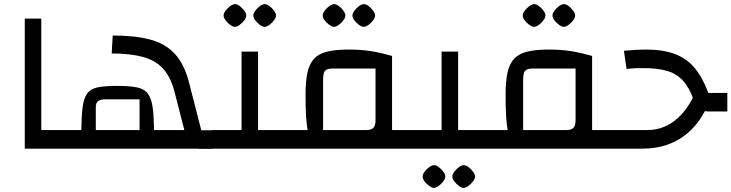

<svg xmlns="http://www.w3.org/2000/svg" viewBox="-20 -720 3543 930"><path d="M100 0V-630H180V-90H280V0ZM280 0V-90Q292 -90 296 -78Q300 -66 300 -45Q300 -24 296 -12Q292 0 280 0Z M940 1V-89H1010V1ZM280 0V-90H873L823 -284Q804 -352 767 -390.5Q730 -429 669.5 -445Q609 -461 521 -461L526 -548Q633 -548 707 -528.5Q781 -509 827.5 -458.5Q874 -408 897 -315L960 -69V0ZM444 -70H656V-239H495Q467 -239 455.5 -230.5Q444 -222 444 -200ZM374 -70Q374 -149 379.5 -196Q385 -243 402 -266.5Q419 -290 453.5 -297Q488 -304 545 -304Q606 -304 642 -297Q678 -290 696 -266.5Q714 -243 720 -196Q726 -149 726 -70ZM280 0Q268 0 264 -12Q260 -24 260 -45Q260 -66 264 -78Q268 -90 280 -90ZM1010 0V-90Q1022 -90 1026 -78Q1030 -66 1030 -45Q1030 -24 1026 -12Q1022 0 1010 0Z M1230 0V-90H1330V0ZM1010 0V-90H1195L1150 -45V-470H1230V0ZM1010 0Q998 0 994 -12Q990 -24 990 -45Q990 -66 994 -78Q998 -90 1010 -90ZM1330 0V-90Q1342 -90 1346 -78Q1350 -66 1350 -45Q1350 -24 1346 -12Q1342 0 1330 0ZM1118 -590Q1108 -590 1095 -599.5Q1082 -609 1072.5 -621.5Q1063 -634 1063 -645Q1063 -655 1072.5 -668Q1082 -681 1095 -690.5Q1108 -700 1118 -700Q1129 -700 1141.5 -690.5Q1154 -681 1163.5 -668Q1173 -655 1173 -645Q1173 -635 1163.5 -622Q1154 -609 1141 -599.5Q1128 -590 1118 -590ZM1262 -590Q1252 -590 1239 -599.5Q1226 -609 1216.5 -621.5Q1207 -634 1207 -645Q1207 -655 1216.5 -668Q1226 -681 1239 -690.5Q1252 -700 1262 -700Q1273 -700 1285.5 -690.5Q1298 -681 1307.5 -668Q1317 -655 1317 -645Q1317 -635 1307.5 -622Q1298 -609 1285 -599.5Q1272 -590 1262 -590Z M1879 0V-90H1979V0ZM1330 0V-90H1470Q1465 -118 1462.5 -157Q1460 -196 1460 -260Q1460 -324 1469 -367Q1478 -410 1501 -435Q1524 -460 1565 -470Q1606 -480 1670 -480Q1725 -480 1772 -473Q1819 -466 1879 -449V0ZM1545 -90H1753Q1779 -90 1789 -101Q1799 -112 1799 -140V-388H1591Q1564 -388 1554.5 -377Q1545 -366 1545 -333ZM1330 0Q1318 0 1314 -12Q1310 -24 1310 -45Q1310 -66 1314 -78Q1318 -90 1330 -90ZM1979 0V-90Q1991 -90 1995 -78Q1999 -66 1999 -45Q1999 -24 1995 -12Q1991 0 1979 0ZM1598 -590Q1588 -590 1575 -599.5Q1562 -609 1552.5 -621.5Q1543 -634 1543 -645Q1543 -655 1552.5 -668Q1562 -681 1575 -690.5Q1588 -700 1598 -700Q1609 -700 1621.5 -690.5Q1634 -681 1643.5 -668Q1653 -655 1653 -645Q1653 -635 1643.5 -622Q1634 -609 1621 -599.5Q1608 -590 1598 -590ZM1742 -590Q1732 -590 1719 -599.5Q1706 -609 1696.5 -621.5Q1687 -634 1687 -645Q1687 -655 1696.5 -668Q1706 -681 1719 -690.5Q1732 -700 1742 -700Q1753 -700 1765.5 -690.5Q1778 -681 1787.5 -668Q1797 -655 1797 -645Q1797 -635 1787.5 -622Q1778 -609 1765 -599.5Q1752 -590 1742 -590Z M2199 0V-90H2299V0ZM1979 0V-90H2164L2119 -45V-470H2199V0ZM1979 0Q1967 0 1963 -12Q1959 -24 1959 -45Q1959 -66 1963 -78Q1967 -90 1979 -90ZM2299 0V-90Q2311 -90 2315 -78Q2319 -66 2319 -45Q2319 -24 2315 -12Q2311 0 2299 0ZM2082 190Q2072 190 2059 180.5Q2046 171 2036.5 158.5Q2027 146 2027 135Q2027 125 2036.5 112Q2046 99 2059 89.5Q2072 80 2082 80Q2093 80 2105.5 89.5Q2118 99 2127.5 112Q2137 125 2137 135Q2137 145 2127.5 158Q2118 171 2105 180.5Q2092 190 2082 190ZM2226 190Q2216 190 2203 180.5Q2190 171 2180.5 158.5Q2171 146 2171 135Q2171 125 2180.5 112Q2190 99 2203 89.5Q2216 80 2226 80Q2237 80 2249.5 89.5Q2262 99 2271.5 112Q2281 125 2281 135Q2281 145 2271.5 158Q2262 171 2249 180.5Q2236 190 2226 190Z M2848 0V-90H2948V0ZM2299 0V-90H2439Q2434 -118 2431.5 -157Q2429 -196 2429 -260Q2429 -324 2438 -367Q2447 -410 2470 -435Q2493 -460 2534 -470Q2575 -480 2639 -480Q2694 -480 2741 -473Q2788 -466 2848 -449V0ZM2514 -90H2722Q2748 -90 2758 -101Q2768 -112 2768 -140V-388H2560Q2533 -388 2523.5 -377Q2514 -366 2514 -333ZM2299 0Q2287 0 2283 -12Q2279 -24 2279 -45Q2279 -66 2283 -78Q2287 -90 2299 -90ZM2948 0V-90Q2960 -90 2964 -78Q2968 -66 2968 -45Q2968 -24 2964 -12Q2960 0 2948 0ZM2567 -590Q2557 -590 2544 -599.5Q2531 -609 2521.5 -621.5Q2512 -634 2512 -645Q2512 -655 2521.5 -668Q2531 -681 2544 -690.5Q2557 -700 2567 -700Q2578 -700 2590.5 -690.5Q2603 -681 2612.5 -668Q2622 -655 2622 -645Q2622 -635 2612.5 -622Q2603 -609 2590 -599.5Q2577 -590 2567 -590ZM2711 -590Q2701 -590 2688 -599.5Q2675 -609 2665.5 -621.5Q2656 -634 2656 -645Q2656 -655 2665.5 -668Q2675 -681 2688 -690.5Q2701 -700 2711 -700Q2722 -700 2734.5 -690.5Q2747 -681 2756.5 -668Q2766 -655 2766 -645Q2766 -635 2756.5 -622Q2747 -609 2734 -599.5Q2721 -590 2711 -590Z M3415 -180Q3385 -180 3368 -193.5Q3351 -207 3340 -236Q3319 -295 3289 -328.5Q3259 -362 3213 -376Q3167 -390 3098 -390Q3079 -390 3059 -389.5Q3039 -389 3015 -386L3002 -474Q3031 -477 3057.5 -478.5Q3084 -480 3108 -480Q3191 -480 3248.5 -458.5Q3306 -437 3344.5 -391Q3383 -345 3411 -270H3503V-180ZM2948 0V-90H3114Q3160 -90 3197.5 -106Q3235 -122 3263 -148Q3291 -174 3311.5 -204.5Q3332 -235 3344 -265L3418 -233Q3398 -182 3369 -140Q3340 -98 3300 -66.5Q3260 -35 3208 -17.5Q3156 0 3091 0ZM2948 0Q2936 0 2932 -12Q2928 -24 2928 -45Q2928 -66 2932 -78Q2936 -90 2948 -90Z"/></svg>

Font: Changa ExtraLight
Style: Regular
Weight: 400
Version: Version 3.002; ttfautohint (v1.8.2)